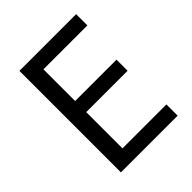

<svg xmlns="http://www.w3.org/2000/svg" viewBox="-199 -834 955 955"><g transform="rotate(-45 278.0 -357.0)"><path d="M496 0V-79H187V-334H478V-412H187V-635H496V-714H97V0Z"/></g></svg>

Font: Noto Sans Cuneiform
Style: Regular
Weight: 400
Designer: Monotype Design Team
Foundry: Monotype Imaging Inc.
Version: Version 2.001